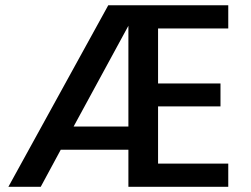

<svg xmlns="http://www.w3.org/2000/svg" viewBox="-20 -716 961 736"><path d="M472.2 -617.2 262.2 -231H472.2ZM855 -606.9H585.9V-396H825.2V-308.1H585.9V-88.9H855V0H472.2V-142.1H212.9L136.2 0H12.2L395 -695.8H855Z"/></svg>

Font: SVN-Poppins Medium
Style: Regular
Weight: 500
Designer: Ninad Kale (Devanagari), Jonny Pinhorn (Latin)
Foundry: Indian Type Foundry
Version: Version 3.002 2017